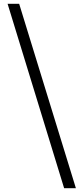

<svg xmlns="http://www.w3.org/2000/svg" viewBox="-20 -813 440 1012"><path d="M380 179H318L20 -793H81Z"/></svg>

Font: Noto Serif TC
Style: Bold
Weight: 700
Designer: Ryoko NISHIZUKA 西塚涼子 (kana & ideographs); Frank Grießhammer (Latin, Greek & Cyrillic); Wenlong ZHANG 张文龙 (bopomofo); San
Foundry: Adobe
Version: Version 2.002-H1;hotconv 1.1.0;makeotfexe 2.6.0